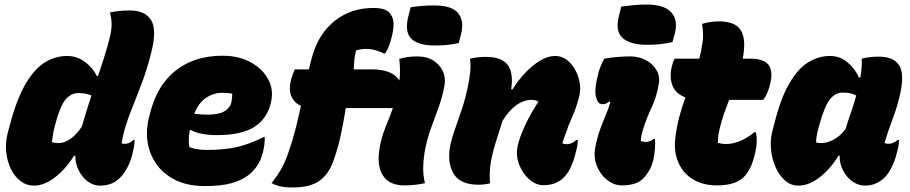

<svg xmlns="http://www.w3.org/2000/svg" viewBox="-20 -805 4000 844"><path d="M275 -559Q319 -559 354.5 -532Q390 -505 405 -471H411Q425 -513 438.5 -555Q452 -597 463 -642Q478 -702 463 -750Q502 -759 550 -759Q618 -759 644 -717Q670 -675 646 -579Q627 -501 601.5 -434.5Q576 -368 553.5 -311Q531 -254 520 -204Q518 -193 516.5 -186Q515 -179 515 -174Q519 -173 523 -173Q527 -173 530 -173Q550 -173 566 -190H572Q572 -180 569.5 -163.5Q567 -147 562 -128Q554 -95 540 -69Q526 -43 511 -27Q491 -6 468.5 2.5Q446 11 420 11Q390 11 365.5 -7.5Q341 -26 326 -56Q311 -86 311 -120H305Q271 -64 223 -26.5Q175 11 129 11Q97 11 71 -8.5Q45 -28 28.5 -61Q12 -94 7.5 -134.5Q3 -175 13 -217L23 -254Q53 -369 92 -435.5Q131 -502 177 -530.5Q223 -559 275 -559ZM208 -180Q215 -178 222 -177Q229 -176 236 -176Q290 -176 339 -247Q350 -284 360.5 -318Q371 -352 382 -385Q356 -396 325 -396Q293 -396 269 -368.5Q245 -341 224 -262L221 -251Q215 -229 212.5 -211.5Q210 -194 208 -180Z M958 -560Q1031 -560 1083.5 -530.5Q1136 -501 1160 -454.5Q1184 -408 1171 -355L1170 -350Q1152 -280 1095.5 -245.5Q1039 -211 933 -211Q896 -211 866.5 -217Q837 -223 820 -233H814Q811 -213 810 -194Q809 -175 813 -158Q832 -151 851.5 -148.5Q871 -146 893 -146Q968 -146 1023 -159Q1078 -172 1138 -202H1144Q1144 -166 1135 -133Q1126 -99 1111 -77Q1096 -55 1076 -38Q1045 -13 998.5 0Q952 13 880 13Q787 13 725 -28.5Q663 -70 639 -139Q615 -208 635 -290L639 -305Q670 -430 752.5 -495Q835 -560 958 -560ZM957 -397Q918 -397 885 -374.5Q852 -352 834 -305Q850 -303 863.5 -302Q877 -301 890 -301Q941 -301 965.5 -315Q990 -329 997 -354Q999 -366 1000 -375.5Q1001 -385 1001 -393Q985 -397 957 -397Z M1785 -773Q1812 -777 1835 -779Q1858 -781 1889 -781Q1967 -781 1994 -747Q2021 -713 2007 -656L1997 -616Q1970 -610 1945.5 -607.5Q1921 -605 1893 -605Q1817 -605 1787.5 -635.5Q1758 -666 1775 -733ZM1445 -96Q1423 -36 1382 -8.5Q1341 19 1267 19Q1231 19 1209 13.5Q1187 8 1174 0Q1193 -24 1211.5 -54Q1230 -84 1246 -129Q1266 -186 1279 -237.5Q1292 -289 1303 -340Q1273 -353 1260.5 -382.5Q1248 -412 1260 -457Q1265 -474 1268.5 -483Q1272 -492 1276 -500H1338Q1345 -531 1353 -559Q1382 -659 1453 -714.5Q1524 -770 1621 -770Q1653 -770 1672 -762.5Q1691 -755 1698 -741Q1709 -725 1710 -703.5Q1711 -682 1703 -647Q1698 -625 1691 -606Q1684 -587 1673 -570H1667Q1650 -579 1629.5 -584.5Q1609 -590 1589 -590Q1576 -590 1566 -588Q1556 -586 1546 -584Q1540 -565 1538 -545Q1536 -525 1535 -500H1614Q1706 -500 1736 -451Q1741 -499 1735 -546Q1751 -551 1770 -554Q1789 -557 1815 -557Q1856 -557 1884.5 -539Q1913 -521 1926.5 -492.5Q1940 -464 1934 -430Q1925 -380 1908.5 -334.5Q1892 -289 1876 -245.5Q1860 -202 1850 -155Q1842 -114 1840.5 -75Q1839 -36 1848 0Q1805 10 1757 10Q1692 10 1664 -32.5Q1636 -75 1648 -149Q1655 -198 1673 -241.5Q1691 -285 1707 -330H1500Q1490 -268 1478 -211Q1466 -154 1445 -96Z M2046 -547Q2063 -551 2080 -553Q2097 -555 2115 -555Q2185 -555 2211.5 -520Q2238 -485 2227 -412H2233Q2257 -451 2288.5 -484.5Q2320 -518 2354.5 -538.5Q2389 -559 2419 -559Q2457 -559 2485 -530Q2513 -501 2524.5 -458.5Q2536 -416 2524 -373Q2513 -331 2496 -293Q2479 -255 2468 -222Q2464 -211 2459 -197Q2454 -183 2452 -175Q2460 -171 2471 -171Q2481 -171 2493 -176Q2505 -181 2514 -190H2520Q2520 -184 2518.5 -170Q2517 -156 2512 -139Q2502 -98 2490.5 -73Q2479 -48 2465 -32Q2449 -13 2425.5 -2Q2402 9 2369 9Q2335 9 2306 -17Q2277 -43 2262 -82Q2247 -121 2255 -161Q2263 -200 2288.5 -254.5Q2314 -309 2347 -358Q2334 -366 2317 -366Q2247 -366 2189 -274Q2173 -223 2159 -178.5Q2145 -134 2137.5 -91Q2130 -48 2134 1Q2109 7 2084 7Q2005 7 1976 -38.5Q1947 -84 1957 -153Q1963 -188 1977.5 -230Q1992 -272 2008.5 -320Q2025 -368 2036 -421Q2044 -458 2047 -489.5Q2050 -521 2046 -547Z M2636 -547Q2662 -552 2693.5 -554.5Q2725 -557 2750 -557Q2790 -557 2820.5 -540Q2851 -523 2866.5 -495.5Q2882 -468 2876 -436Q2866 -378 2844.5 -333Q2823 -288 2808 -240Q2797 -206 2797 -186Q2805 -181 2818 -181Q2839 -181 2853 -194H2859Q2861 -177 2859 -151Q2857 -125 2852 -102Q2845 -74 2833 -54Q2821 -34 2807 -20Q2777 10 2714 10Q2680 10 2650 -13Q2620 -36 2604.5 -73.5Q2589 -111 2596 -152Q2604 -197 2616.5 -232Q2629 -267 2642 -297Q2655 -327 2663 -356L2658 -359Q2650 -352 2643.5 -349.5Q2637 -347 2627 -347Q2608 -347 2600 -378Q2592 -409 2607 -470Q2612 -493 2619.5 -511.5Q2627 -530 2636 -547ZM2711 -776Q2739 -780 2765 -782.5Q2791 -785 2822 -785Q2900 -785 2930.5 -751Q2961 -717 2947 -660L2936 -620Q2884 -608 2826 -608Q2750 -608 2716.5 -638.5Q2683 -669 2701 -736Z M3303 -224Q3307 -205 3306.5 -183.5Q3306 -162 3301 -139Q3294 -106 3284.5 -82Q3275 -58 3258 -36Q3222 10 3132 10Q3070 10 3026.5 -16.5Q2983 -43 2962.5 -89.5Q2942 -136 2948 -194Q2954 -246 2966 -291Q2978 -336 2993 -377Q2950 -393 2936 -429Q2922 -465 2933 -512Q2938 -533 2946 -547H3054Q3062 -577 3066 -605Q3071 -629 3070.5 -654Q3070 -679 3066 -700Q3086 -706 3104.5 -708.5Q3123 -711 3141 -711Q3209 -711 3234 -675.5Q3259 -640 3248 -566Q3247 -557 3245 -547H3278Q3340 -547 3359.5 -518Q3379 -489 3365 -434Q3361 -416 3353 -397.5Q3345 -379 3335 -366H3185Q3173 -335 3162.5 -305Q3152 -275 3145 -245Q3139 -221 3137 -204.5Q3135 -188 3136 -177Q3143 -175 3151.5 -173.5Q3160 -172 3174 -172Q3200 -172 3230.5 -184Q3261 -196 3297 -224Z M3628 -559Q3672 -559 3705 -531.5Q3738 -504 3756 -464H3762Q3770 -513 3768 -547Q3801 -556 3844 -556Q3912 -556 3935 -513.5Q3958 -471 3931 -367Q3920 -324 3901.5 -275.5Q3883 -227 3868 -176Q3877 -173 3887 -173Q3907 -173 3926 -190H3932Q3932 -180 3929.5 -164.5Q3927 -149 3922 -132Q3914 -98 3900 -70.5Q3886 -43 3871 -27Q3833 11 3783 11Q3753 11 3727 -7.5Q3701 -26 3685.5 -56.5Q3670 -87 3671 -121H3666Q3631 -63 3583.5 -26Q3536 11 3489 11Q3457 11 3431.5 -11Q3406 -33 3390 -68.5Q3374 -104 3369.5 -145Q3365 -186 3374 -224L3383 -258Q3411 -372 3449.5 -438Q3488 -504 3533.5 -531.5Q3579 -559 3628 -559ZM3567 -179Q3578 -176 3590 -176Q3615 -176 3644 -191Q3673 -206 3697 -238Q3709 -277 3721.5 -313Q3734 -349 3744 -385Q3722 -398 3684 -398Q3653 -398 3629.5 -370Q3606 -342 3584 -264L3581 -253Q3568 -209 3567 -179Z"/></svg>

Font: Recursive Sn Csl St Blk
Style: Italic
Weight: 900
Italic angle: -15°
Version: Version 1.079;hotconv 1.0.112;makeotfexe 2.5.65598; ttfautoh